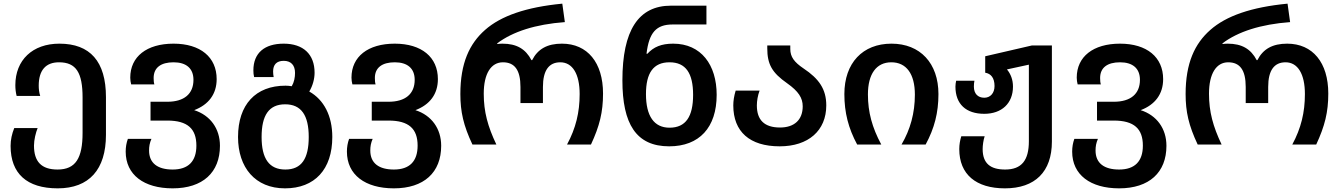

<svg xmlns="http://www.w3.org/2000/svg" viewBox="-20 -791 7346 1051"><path d="M296 240C468 240 560 137 560 -53V-259C560 -455 473 -552 305 -552C158 -552 64 -462 64 -325C64 -305 66 -286 71 -266H200C194 -285 192 -304 192 -322C192 -406 230 -450 303 -450C397 -450 432 -393 432 -257V-64C432 75 394 137 295 137C206 137 166 93 166 6C166 -25 176 -66 186 -90H58C45 -58 38 -26 38 8C38 159 127 240 296 240Z M925 240C1090 240 1184 153 1184 7C1184 -87 1131 -160 1043 -188C1122 -218 1166 -276 1166 -358C1166 -478 1077 -552 930 -552C783 -552 693 -481 693 -366C693 -354 695 -340 698 -329H825C822 -338 821 -350 821 -364C821 -421 861 -450 930 -450C999 -450 1039 -417 1039 -354C1039 -277 988 -234 896 -234H804V-131H896C1007 -131 1055 -86 1055 6C1055 92 1011 137 925 137C844 137 796 103 796 33C796 11 799 -8 809 -31H680C672 -9 668 14 668 39C668 166 768 240 925 240Z M1540 240C1703 240 1799 136 1799 -41C1799 -157 1753 -245 1673 -290C1692 -322 1702 -359 1702 -393C1702 -494 1640 -552 1533 -552C1428 -552 1367 -501 1367 -406C1367 -393 1368 -381 1371 -369H1478C1476 -380 1475 -390 1475 -400C1475 -437 1494 -458 1533 -458C1572 -458 1595 -435 1595 -392C1595 -367 1590 -341 1577 -319C1565 -321 1553 -322 1543 -322C1379 -322 1283 -218 1283 -41C1283 126 1377 240 1540 240ZM1542 137C1453 137 1412 77 1412 -41C1412 -160 1452 -220 1541 -220C1629 -220 1670 -160 1670 -41C1670 77 1631 137 1542 137Z M2136 240C2301 240 2395 153 2395 7C2395 -87 2342 -160 2254 -188C2333 -218 2377 -276 2377 -358C2377 -478 2288 -552 2141 -552C1994 -552 1904 -481 1904 -366C1904 -354 1906 -340 1909 -329H2036C2033 -338 2032 -350 2032 -364C2032 -421 2072 -450 2141 -450C2210 -450 2250 -417 2250 -354C2250 -277 2199 -234 2107 -234H2015V-131H2107C2218 -131 2266 -86 2266 6C2266 92 2222 137 2136 137C2055 137 2007 103 2007 33C2007 11 2010 -8 2020 -31H1891C1883 -9 1879 14 1879 39C1879 166 1979 240 2136 240Z M2566 0H2697C2650 -99 2628 -179 2628 -278C2628 -388 2668 -450 2733 -450C2797 -450 2829 -408 2829 -315V-227H2952V-315C2952 -406 2985 -450 3047 -450C3114 -450 3153 -386 3153 -276C3153 -176 3132 -89 3084 0H3215C3262 -101 3281 -177 3281 -279C3281 -448 3196 -552 3056 -552C2976 -552 2924 -523 2893 -462H2889C2857 -523 2808 -552 2730 -552C2720 -552 2710 -551 2702 -550V-554C2787 -618 2911 -658 3072 -670L3058 -771C2860 -752 2722 -704 2635 -627C2550 -552 2500 -446 2500 -276C2500 -179 2517 -104 2566 0Z M3643 10C3808 10 3903 -93 3903 -272C3903 -436 3818 -552 3665 -552C3600 -552 3558 -534 3524 -497H3519C3533 -613 3572 -657 3662 -657H3847V-760H3653C3474 -760 3387 -624 3387 -351C3387 -113 3462 10 3643 10ZM3645 -92C3560 -92 3516 -156 3516 -276C3516 -391 3556 -450 3645 -450C3734 -450 3774 -390 3774 -272C3774 -153 3734 -92 3645 -92Z M4248 10C4405 10 4503 -76 4503 -214C4503 -303 4463 -360 4379 -416C4327 -451 4306 -480 4306 -523V-542H4180V-527C4180 -439 4206 -393 4289 -335C4351 -291 4374 -255 4374 -209C4374 -135 4328 -93 4250 -93C4164 -93 4123 -134 4123 -214C4123 -238 4128 -269 4138 -295H4007C3998 -265 3994 -238 3994 -214C3994 -70 4084 10 4248 10Z M4672 0H4804C4754 -93 4731 -177 4731 -274C4731 -386 4777 -450 4859 -450C4941 -450 4988 -387 4988 -273C4988 -172 4963 -82 4915 0H5047C5095 -89 5117 -174 5117 -276C5117 -445 5017 -552 4860 -552C4702 -552 4602 -446 4602 -276C4602 -175 4624 -89 4672 0Z M5481 240C5646 240 5738 149 5738 -16V-542H5628L5373 -483V-393C5404 -388 5424 -365 5424 -320C5424 -281 5401 -256 5368 -256C5333 -256 5311 -278 5311 -317C5311 -329 5312 -340 5314 -349H5214C5212 -340 5210 -329 5210 -317C5210 -221 5268 -168 5368 -168C5463 -168 5525 -225 5525 -317C5525 -354 5513 -386 5492 -411L5612 -437V-18C5612 87 5572 137 5482 137C5402 137 5359 104 5359 25C5359 5 5363 -25 5370 -45H5242C5235 -22 5231 1 5231 25C5231 164 5323 240 5481 240Z M6106 240C6271 240 6365 153 6365 7C6365 -87 6312 -160 6224 -188C6303 -218 6347 -276 6347 -358C6347 -478 6258 -552 6111 -552C5964 -552 5874 -481 5874 -366C5874 -354 5876 -340 5879 -329H6006C6003 -338 6002 -350 6002 -364C6002 -421 6042 -450 6111 -450C6180 -450 6220 -417 6220 -354C6220 -277 6169 -234 6077 -234H5985V-131H6077C6188 -131 6236 -86 6236 6C6236 92 6192 137 6106 137C6025 137 5977 103 5977 33C5977 11 5980 -8 5990 -31H5861C5853 -9 5849 14 5849 39C5849 166 5949 240 6106 240Z M6536 0H6667C6620 -99 6598 -179 6598 -278C6598 -388 6638 -450 6703 -450C6767 -450 6799 -408 6799 -315V-227H6922V-315C6922 -406 6955 -450 7017 -450C7084 -450 7123 -386 7123 -276C7123 -176 7102 -89 7054 0H7185C7232 -101 7251 -177 7251 -279C7251 -448 7166 -552 7026 -552C6946 -552 6894 -523 6863 -462H6859C6827 -523 6778 -552 6700 -552C6690 -552 6680 -551 6672 -550V-554C6757 -618 6881 -658 7042 -670L7028 -771C6830 -752 6692 -704 6605 -627C6520 -552 6470 -446 6470 -276C6470 -179 6487 -104 6536 0Z"/></svg>

Font: Noto Sans Georgian Semi
Style: Regular
Weight: 600
Designer: Monotype Design Team
Foundry: Monotype Imaging Inc.
Version: Version 1.901